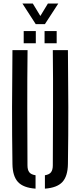

<svg xmlns="http://www.w3.org/2000/svg" viewBox="-20 -1092 468 1118"><path d="M52.5 -137Q50 -304 50.2 -468.5Q50.5 -633 52.5 -800H140.5Q138.5 -633 138.8 -464.5Q139 -296 140 -129Q140 -102.5 150.5 -89Q161 -75.5 187 -71.5V6.5Q116 1.5 84.8 -32.2Q53.5 -66 52.5 -137ZM241.5 6.5V-71.5Q267 -75.5 277.2 -89.2Q287.5 -103 287.5 -129Q288 -296 288.8 -464.5Q289.5 -633 287.5 -800H375.5Q377.5 -633 377.8 -468.5Q378 -304 375.5 -137Q374.5 -66 343.2 -32.2Q312 1.5 241.5 6.5ZM239.5 -840V-911H310V-840ZM118 -840V-911H188.5V-840ZM188 -951.5 110.5 -1071.5H171L215 -999L259 -1071.5H319.5L241.5 -951.5Z"/></svg>

Font: Big Shoulders Stencil Text Medium
Style: Regular
Weight: 500
Designer: Patric King
Foundry: XO Type Co
Version: Version 1.000